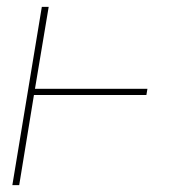

<svg xmlns="http://www.w3.org/2000/svg" viewBox="-20 -540 540 560"><path d="M16 0 102 -520H122L82 -281H410L407 -263H79L36 0Z"/></svg>

Font: Iosevka Thin
Style: Italic
Weight: 100
Italic angle: -9°
Monospace: yes
Designer: Belleve Invis
Foundry: Belleve Invis
Version: Version 32.5.0; ttfautohint (v1.8.4)